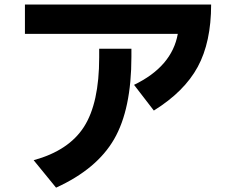

<svg xmlns="http://www.w3.org/2000/svg" viewBox="-20 -777 1040 861"><path d="M91.8 -625V-756.8H926.8Q926.8 -587.9 866.7 -477.1Q806.6 -366.2 669.9 -281.2L581.1 -396.5Q751 -478.5 777.3 -625ZM130.9 -58.6Q288.1 -101.6 356.4 -208Q424.8 -314.5 424.8 -519.5V-558.6H569.3V-522.5Q569.3 -287.1 491.7 -152.8Q414.1 -18.6 231.4 64.5Z"/></svg>

Font: GenEi M Gothic v2 Bold
Style: Regular
Weight: 700
Version: Version 2.0